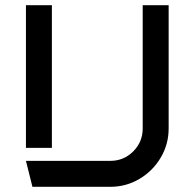

<svg xmlns="http://www.w3.org/2000/svg" viewBox="-20 -720 750 740"><path d="M530 -225V-700H630V-225Q630 -164 599.5 -112.5Q569 -61 517.5 -30.5Q466 0 405 0H105L80 -100H405Q457 -100 493.5 -136.5Q530 -173 530 -225ZM80 -700H180V-150H80Z"/></svg>

Font: Skate blade
Style: Regular
Weight: 400
Italic angle: -7°
Designer: Valerio Brotto (Silverblur_type)
Version: Version 2.001